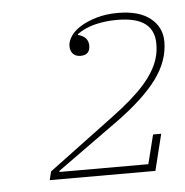

<svg xmlns="http://www.w3.org/2000/svg" viewBox="-37 -740 431 447"><g transform="rotate(-5 178.0 -517.0)"><path d="M67 -350 220 -464Q270 -501 296.5 -531Q323 -561 332 -590Q335 -600 336 -608.5Q337 -617 337 -625Q337 -656 316 -672Q295 -688 250 -688Q223 -688 199 -682Q175 -676 157 -663V-661Q181 -655 181 -634Q181 -612 159 -612Q148 -612 141.5 -618.5Q135 -625 135 -637Q135 -648 143 -660Q151 -672 166.5 -681.5Q182 -691 204 -697.5Q226 -704 254 -704Q303 -704 329.5 -683Q356 -662 356 -628Q356 -583 325 -541Q294 -499 229 -452L87 -350L86 -347H294L311 -415H330L309 -330H62Z"/></g></svg>

Font: IBM Plex Serif Thin
Style: Italic
Weight: 100
Italic angle: -14°
Designer: Mike Abbink, Paul van der Laan, Pieter van Rosmalen
Foundry: Bold Monday
Version: Version 3.001